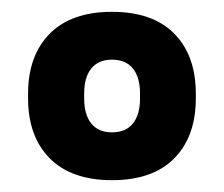

<svg xmlns="http://www.w3.org/2000/svg" viewBox="-20 -675 379 325"><path d="M169.5 -370Q101 -370 64.2 -407Q27.5 -444 27.5 -509V-516Q27.5 -581 64.2 -618Q101 -655 169.5 -655Q238.5 -655 275 -618Q311.5 -581 311.5 -516V-509Q311.5 -444 275 -407Q238.5 -370 169.5 -370ZM169.5 -451Q193 -451 205 -466Q217 -481 217 -508V-517Q217 -544 205 -559Q193 -574 169.5 -574Q146.5 -574 134.5 -559Q122.5 -544 122.5 -517V-508Q122.5 -481 134.5 -466Q146.5 -451 169.5 -451Z"/></svg>

Font: Anek Gujarati
Style: Bold
Weight: 700
Version: Version 1.003